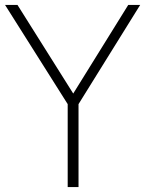

<svg xmlns="http://www.w3.org/2000/svg" viewBox="-32 -760 589 780"><path d="M243 0V-337L-11.5 -740H39L265.5 -380L489 -740H537.5L287 -337V0Z"/></svg>

Font: Encode Sans SmCnd XLt
Style: Regular
Weight: 200
Width: 4
Designer: Multiple Designers
Foundry: Impallari Type
Version: Version 3.002; ttfautohint (v1.8.3) -l 8 -r 50 -G 200 -x 14 